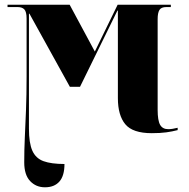

<svg xmlns="http://www.w3.org/2000/svg" viewBox="-20 -556 803 816"><path d="M171 240Q133 240 108 213.5Q83 187 83 134Q83 81 85.5 27.5Q88 -26 90.5 -88.5Q93 -151 93 -231V-477Q93 -506 83.5 -516Q74 -526 55 -526H12V-536H276L383 -337L480 -536H706V-526H687Q665 -526 657.5 -513.5Q650 -501 650 -475V-89Q650 -44 660.5 -25.5Q671 -7 695 -7Q712 -7 735 -13V-3Q712 3 686.5 6.5Q661 10 625 10Q544 10 512.5 -28Q481 -66 481 -139V-511H479L320 -187H277L105 -498H103V-9Q103 52 117.5 84.5Q132 117 165 129Q198 141 254 141Q254 191 232.5 215.5Q211 240 171 240Z"/></svg>

Font: Noto Serif Display SemiCondensed Black
Style: Regular
Weight: 900
Width: 4
Designer: Monotype Design Team
Foundry: Monotype Imaging Inc.
Version: Version 2.009